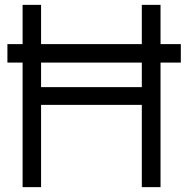

<svg xmlns="http://www.w3.org/2000/svg" viewBox="-20 -770 774 790"><path d="M724 -512.5H640.5V0H563.5V-338.5H149V0H73V-512.5H10.5V-588.5H73V-750H149V-588.5H563.5V-750H640.5V-588.5H724ZM563.5 -512.5H149V-411.5H563.5Z"/></svg>

Font: Russisch Sans
Style: Regular
Weight: 400
Designer: Michael Sharanda (font) & Cristiano Sobral (main changes)
Foundry: Michael Sharanda
Version: Version 2.00;October 25, 2020;FontCreator 13.0.0.2681 64-bit